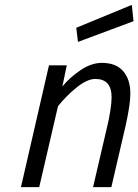

<svg xmlns="http://www.w3.org/2000/svg" viewBox="-20 -768 568 788"><path d="M181 -500H254L236 -413Q266 -450 310.5 -480Q355 -510 398 -510Q456 -510 485.5 -476Q515 -442 515 -384Q515 -340 496 -254L437 0H362L420 -249Q427 -277 432.5 -311.5Q438 -346 438 -369Q438 -444 371 -444Q338 -444 294.5 -409Q251 -374 218 -332L141 0H66ZM293 -654 521 -748 528 -681 300 -596Z"/></svg>

Font: Cairo
Style: Italic
Weight: 400
Italic angle: -13°
Designer: Mohamed Gaber, Accademia di Belle Arti di Urbino and others
Foundry: Kief Type Foundry, Accademia di Belle Arti di Urbino and others
Version: Version 3.011